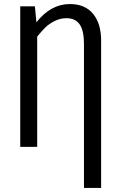

<svg xmlns="http://www.w3.org/2000/svg" viewBox="-20 -719 587 940"><path d="M321.8 -699.2Q396.5 -699.2 435.8 -651.1Q475.1 -603 475.1 -521V201.2H391.1V-503.9Q391.1 -568.8 370.1 -599.4Q349.1 -629.9 305.2 -629.9Q275.4 -629.9 248.3 -616.5Q221.2 -603 203.4 -585.9Q185.5 -568.8 162.1 -540V0H79.1V-688H150.9L158.2 -609.9Q229 -699.2 321.8 -699.2Z"/></svg>

Font: Fira Sans Compressed Book
Style: Regular
Weight: 350
Width: 1
Designer: Carrois Corporate & Edenspiekermann AG
Foundry: Carrois Corporate GbR & Edenspiekermann AG
Version: Version 4.203;PS 004.203;hotconv 1.0.88;makeotf.lib2.5.64775